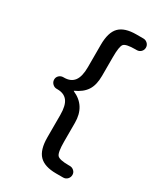

<svg xmlns="http://www.w3.org/2000/svg" viewBox="-225 -860 950 1106"><g transform="rotate(30 250.0 -307.5)"><path d="M100.6 -268.6Q85 -268.6 73.2 -280.3Q61.5 -292 61.5 -308.1Q61.5 -324.2 73.2 -335Q85 -345.7 100.6 -345.7H105.5Q150.4 -345.7 172.4 -375Q194.3 -404.3 194.3 -466.8V-615.2Q194.3 -698.2 229.5 -733.9Q264.6 -769.5 341.8 -769.5H388.7Q404.3 -769.5 416 -758.3Q427.7 -747.1 427.7 -731Q427.7 -714.8 416.5 -703.6Q405.3 -692.4 388.7 -692.4H380.9Q317.4 -692.4 303.7 -676.3Q290 -660.2 290 -587.9V-463.9Q290 -403.3 266.6 -367.2Q243.2 -331.1 192.4 -308.6Q191.4 -308.6 192.4 -307.6L194.3 -305.7Q290 -263.7 290 -151.4V-28.3Q290 44.9 304.7 61.5Q319.3 78.1 380.9 78.1H388.7Q404.3 78.1 416 88.9Q427.7 99.6 427.7 115.7Q427.7 131.8 416.5 143.6Q405.3 155.3 388.7 155.3H341.8Q264.6 155.3 229.5 119.1Q194.3 83 194.3 0V-148.4Q194.3 -211.9 172.4 -240.2Q150.4 -268.6 105.5 -268.6Z"/></g></svg>

Font: Rounded-X Mgen+ 1m medium
Style: Regular
Weight: 500
Designer: [Source Han Sans]
Ryoko NISHIZUKA  (kana & ideographs); Paul D. Hunt (Latin, Greek & Cyrillic); Wenlong ZHANG  (bopomofo
Version: Version 1.059.20150602